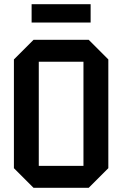

<svg xmlns="http://www.w3.org/2000/svg" viewBox="-20 -890 580 911"><path d="M46 -92V-608L139 -701H401L494 -608V-92L401 1H139ZM164 -597V-103H376V-597ZM130 -783V-870H410V-783Z"/></svg>

Font: Tektur SemiCondensed Medium
Style: Regular
Weight: 500
Width: 4
Designer: Adam Jagosz
Foundry: Adam Jagosz
Version: Version 1.005;gftools[0.9.30]